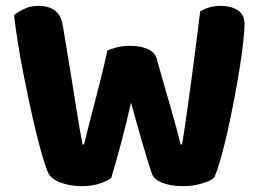

<svg xmlns="http://www.w3.org/2000/svg" viewBox="-20 -631 892 658"><path d="M348 -458Q359 -463 379.5 -468.5Q400 -474 423 -474Q461 -474 486 -463Q511 -452 517 -430Q529 -386 540 -348.5Q551 -311 561 -276Q571 -241 580.5 -207Q590 -173 599 -136H604Q614 -198 622 -255.5Q630 -313 637.5 -368.5Q645 -424 652 -479Q659 -534 666 -592Q698 -611 737 -611Q770 -611 794 -596.5Q818 -582 818 -548Q818 -527 813.5 -486.5Q809 -446 801 -395.5Q793 -345 782.5 -290Q772 -235 760.5 -183.5Q749 -132 737 -89.5Q725 -47 714 -22Q700 -10 670 -1.5Q640 7 608 7Q566 7 536.5 -4.5Q507 -16 500 -37Q486 -79 467.5 -142.5Q449 -206 429 -279Q421 -243 412 -207Q403 -171 394 -137Q385 -103 376.5 -73.5Q368 -44 361 -21Q347 -10 320.5 -1.5Q294 7 261 7Q221 7 188.5 -5Q156 -17 146 -37Q137 -56 126.5 -92Q116 -128 104.5 -174.5Q93 -221 81.5 -274.5Q70 -328 59.5 -381.5Q49 -435 41 -486Q33 -537 28 -579Q41 -590 63 -600.5Q85 -611 112 -611Q146 -611 167.5 -595.5Q189 -580 195 -545Q211 -451 221.5 -385Q232 -319 239.5 -272Q247 -225 252.5 -193Q258 -161 263 -136H268Q278 -177 287 -212Q296 -247 305.5 -283.5Q315 -320 325.5 -361.5Q336 -403 348 -458Z"/></svg>

Font: Baloo Bhai 2
Style: Bold
Weight: 700
Designer: Supriya Tembe, Noopur Datye and Ek Type
Foundry: Ek Type
Version: Version 1.640;PS 1.000;hotconv 16.6.51;makeotf.lib2.5.65220;